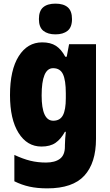

<svg xmlns="http://www.w3.org/2000/svg" viewBox="-20 -796 604 1056"><path d="M212 -563Q258 -563 287.5 -544Q317 -525 339 -484H347L360 -553H508V-32Q508 100 444 170Q380 240 240 240Q185 240 142 230.5Q99 221 59 201V56Q106 78 146.5 88Q187 98 233 98Q282 98 309.5 77.5Q337 57 337 10V3Q337 -12 338.5 -33Q340 -54 342 -71H337Q315 -31 285.5 -10.5Q256 10 208 10Q129 10 82 -65Q35 -140 35 -273Q35 -411 83 -487Q131 -563 212 -563ZM272 -421Q209 -421 209 -271Q209 -132 273 -132Q310 -132 326 -162Q342 -192 342 -256V-283Q342 -354 326.5 -387.5Q311 -421 272 -421ZM285 -776Q329 -776 352.5 -756Q376 -736 376 -691Q376 -646 351.5 -626.5Q327 -607 285 -607Q243 -607 218.5 -626.5Q194 -646 194 -691Q194 -736 217.5 -756Q241 -776 285 -776Z"/></svg>

Font: Noto Sans Bengali Condensed Black
Style: Regular
Weight: 900
Width: 3
Designer: Joana Ranito - Universal Thirst; Jelle Bosma - Monotype Design Team
Foundry: Universal Thirst ehf.
Version: Version 3.000; ttfautohint (v1.8.4.7-5d5b)